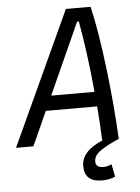

<svg xmlns="http://www.w3.org/2000/svg" viewBox="-80 -740 725 994"><g transform="rotate(-5 282.5 -243.5)"><path d="M411.1 207Q318.8 207 318.8 125Q318.8 46.4 431.6 0H428.2Q426.8 -41.5 424.1 -86.2Q421.4 -130.9 417.5 -177.2H150.9L70.8 0H-19.5L300.3 -693.8H428.7Q444.3 -628.4 458 -544.2Q471.7 -460 482.9 -366.5Q494.1 -272.9 502.2 -179Q510.3 -85 514.6 0Q458 23.9 420.4 49.3Q382.8 74.7 382.8 106Q382.8 138.2 422.4 138.2Q444.3 138.2 465.8 127.9L478.5 193.4Q446.8 207 411.1 207ZM185.5 -253.4H410.6Q400.9 -358.4 387.7 -456.5Q374.5 -554.7 361.3 -623.5H352.5Z"/></g></svg>

Font: Cascadia Mono PL SemiLight
Style: Italic
Weight: 350
Italic angle: -10°
Monospace: yes
Designer: Aaron Bell
Foundry: Saja Typeworks
Version: Version 2404.023; ttfautohint (v1.8.4)